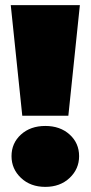

<svg xmlns="http://www.w3.org/2000/svg" viewBox="-20 -720 354 750"><path d="M22 -700H292L247 -268H67ZM25 -110Q25 -161 62 -194.5Q99 -228 157 -228Q215 -228 252 -194.5Q289 -161 289 -110Q289 -60 252 -25Q215 10 157 10Q99 10 62 -25Q25 -60 25 -110Z"/></svg>

Font: AtCorfu Sans
Style: AtCorfu Sans Black
Weight: 900
Designer: Kostas Teopoulos
Foundry: Kostas Teopoulos
Version: Version 1.00 July 8, 2025, initial release